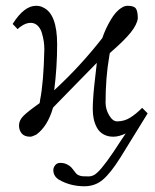

<svg xmlns="http://www.w3.org/2000/svg" viewBox="-20 -462 538 666"><path d="M23.9 -378.9Q63.5 -441.9 105 -441.9Q119.6 -441.9 129.9 -436Q178.2 -413.6 178.2 -308.1Q178.2 -228.5 168 -148.9Q258.3 -231.9 335 -330.1Q345.2 -360.8 363.3 -391.8Q381.3 -422.9 401.9 -435.1Q411.6 -441.9 422.9 -441.9Q445.3 -441.9 451.7 -431.9Q458 -421.9 458 -397.9Q455.1 -376.5 433.3 -349.1Q411.6 -321.8 360.8 -277.8Q360.4 -275.9 359.9 -272Q359.4 -268.1 358.9 -266.1Q346.2 -192.9 346.2 -106Q346.2 -83 358.6 -62Q371.1 -41 386.2 -41Q410.6 -41 430.9 -53.5Q451.2 -65.9 473.1 -87.9L492.2 -68.8L397.9 84Q364.3 137.7 337.2 160.9Q310.1 184.1 272.9 184.1Q223.6 184.1 184.1 161.1Q165 148.9 165 127.9Q165 119.1 171.4 111.1Q177.7 103 189 103Q202.1 103 211.9 107.9Q221.7 112.8 226.6 117.9Q231.4 123 241.2 136.2Q246.1 143.1 253.2 146Q260.3 148.9 266.1 149.4Q272 149.9 288.1 149.9Q304.2 149.9 317.9 136.2Q343.8 112.8 399.9 24.9Q402.3 21 408 12.9Q413.6 4.9 416 1Q392.6 12.2 373 12.2Q353.5 12.2 338.9 3.9Q324.2 -4.4 316.4 -18.8Q308.6 -33.2 305.2 -49.1Q301.8 -64.9 301.8 -83Q301.8 -102.5 303.2 -121.1Q304.7 -150.9 315.9 -244.1Q303.7 -231.9 279.8 -207.3Q255.9 -182.6 244.1 -170.9Q190.4 -115.2 164.1 -88.9Q145.5 -23.9 106 4.9Q91.3 12.2 85 12.2Q64.9 12.2 55.4 1Q45.9 -10.3 45.9 -26.9Q45.9 -44.9 61.8 -60.5Q77.6 -76.2 117.2 -104Q119.1 -111.8 119.1 -115.2Q131.3 -176.3 133.8 -291Q133.8 -304.7 131.8 -318.4Q129.9 -332 125.2 -347.7Q120.6 -363.3 110.6 -373Q100.6 -382.8 85.9 -382.8Q69.3 -382.8 50.8 -369.1Q47.9 -367.7 41 -360.8L35.2 -367.2Q33.7 -369.1 23.9 -378.9Z"/></svg>

Font: Common Serif
Style: Regular
Weight: 400
Designer: Philipp H. Poll, Khaled Hosny
Foundry: Stefan Peev, Context Ltd.
Version: Version 1.026